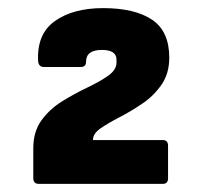

<svg xmlns="http://www.w3.org/2000/svg" viewBox="-20 -795 500 473"><path d="M76 -342Q62 -342 62 -356V-430Q62 -471 82.5 -499Q103 -527 134 -546Q165 -565 195.5 -579.5Q226 -594 246.5 -608.5Q267 -623 267 -641V-648Q267 -672 231 -672Q192 -672 192 -643Q192 -630 179 -630H88Q76 -630 74 -643Q70 -711 115 -743Q160 -775 234 -775Q312 -775 354.5 -746.5Q397 -718 397 -653Q397 -614 378 -586.5Q359 -559 331 -540Q303 -521 275 -506.5Q247 -492 228 -479Q209 -466 209 -450H381Q394 -450 394 -436V-356Q394 -342 381 -342Z"/></svg>

Font: Sofia Sans Semi Condensed Black
Style: Regular
Weight: 900
Designer: Botio Nikoltchev, Ani Petrova
Foundry: lettersoup
Version: Version 4.100; ttfautohint (v1.8.4.7-5d5b)